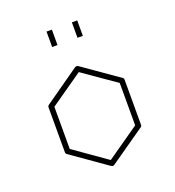

<svg xmlns="http://www.w3.org/2000/svg" viewBox="-129 -859 830 911"><g transform="rotate(-20 285.5 -403.5)"><path d="M472 -427Q478 -423 478 -416V-188Q478 -181 472 -177L294 -53Q288 -50 286 -50Q284 -50 278 -53L100 -178Q94 -182 94 -189V-416Q94 -423 100 -427L278 -552Q282 -554 286 -554Q289 -554 293 -552ZM451 -195V-409L286 -524L121 -409V-196L286 -80ZM208 -679V-757H235V-679ZM336 -679V-757H363V-679Z"/></g></svg>

Font: Envoyer
Style: Regular
Weight: 400
Version: Version 0.1